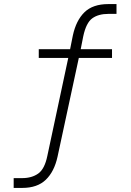

<svg xmlns="http://www.w3.org/2000/svg" viewBox="-20 -733 640 941"><path d="M47 188V140H88Q136 140 167.5 117.5Q199 95 212 31L316 -456L326 -449H170V-492H332L321 -479L337 -559Q353 -633 394 -673Q435 -713 511 -713H551V-665H512Q462 -665 432 -643Q402 -621 388 -555L373 -479L362 -492H529V-449H350L368 -457L262 35Q246 108 204.5 148Q163 188 89 188Z"/></svg>

Font: Nunito Sans 7pt ExtraLight
Style: Regular
Weight: 250
Designer: Vernon Adams
Foundry: Vernon Adams
Version: Version 3.101;gftools[0.9.27]